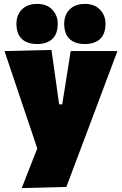

<svg xmlns="http://www.w3.org/2000/svg" viewBox="-20 -763 623 981"><path d="M91 198Q112 144.5 134 88.2Q156 32 177 -21V15Q160 -36.5 142.2 -89Q124.5 -141.5 107.5 -191.5L77 -282Q59 -335.5 40 -392Q21 -448.5 3 -502L243 -508Q249 -464.5 255 -423Q261 -381.5 267 -338L282 -230H298L315 -337Q322 -379 328.2 -419.5Q334.5 -460 341 -502H580Q565 -462 550.8 -424.2Q536.5 -386.5 519.5 -341.2Q502.5 -296 479 -233L426 -92Q390 3 364.8 70.5Q339.5 138 319 192ZM413 -538Q363.5 -538 335.8 -563.8Q308 -589.5 308 -642Q308 -686.5 336 -714.8Q364 -743 414 -743Q463.5 -743 491.2 -713.5Q519 -684 519 -642Q519 -589.5 491.2 -563.8Q463.5 -538 413 -538ZM169 -538Q119.5 -538 91.8 -563.8Q64 -589.5 64 -642Q64 -686.5 92 -714.8Q120 -743 170 -743Q219.5 -743 247.2 -713.5Q275 -684 275 -642Q275 -589.5 247.2 -563.8Q219.5 -538 169 -538Z"/></svg>

Font: Commissioner Thin Black
Style: Regular
Weight: 900
Version: Version 1.000